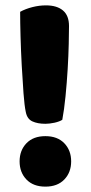

<svg xmlns="http://www.w3.org/2000/svg" viewBox="-20 -677 338 715"><path d="M237 -580Q237 -557 236 -513.5Q235 -470 232 -419.5Q229 -369 224 -318.5Q219 -268 212 -231Q208 -228 200 -225Q192 -222 183 -220Q174 -218 165 -217Q156 -216 149 -216Q120 -216 100.5 -225Q81 -234 76 -260Q71 -283 67.5 -330Q64 -377 61 -432Q58 -487 56.5 -541Q55 -595 55 -633Q75 -644 100.5 -650.5Q126 -657 151 -657Q192 -657 214.5 -638Q237 -619 237 -580ZM53 -76Q53 -117 78.5 -143.5Q104 -170 149 -170Q194 -170 219.5 -143.5Q245 -117 245 -76Q245 -35 219.5 -8.5Q194 18 149 18Q104 18 78.5 -8.5Q53 -35 53 -76Z"/></svg>

Font: Baloo Tammudu
Style: Regular
Weight: 400
Designer: Omkar Shende and Ek Type
Foundry: Ek Type
Version: Version 1.007;PS 1.000;hotconv 1.0.88;makeotf.lib2.5.647800